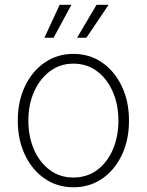

<svg xmlns="http://www.w3.org/2000/svg" viewBox="-20 -775 616 806"><path d="M288.1 11.2Q220.7 11.2 168 -24.9Q115.2 -61 85 -124.3Q54.7 -187.5 54.7 -268.6Q54.7 -350.1 85 -413.3Q115.2 -476.6 168 -512.7Q220.7 -548.8 288.1 -548.8Q356 -548.8 408.4 -512.7Q460.9 -476.6 491.2 -413.1Q521.5 -349.6 521.5 -268.6Q521.5 -187.5 491.5 -124.3Q461.4 -61 408.7 -24.9Q356 11.2 288.1 11.2ZM288.1 -29.8Q345.2 -29.8 387.7 -61.3Q430.2 -92.8 453.6 -147Q477.1 -201.2 477.1 -268.6Q477.1 -335.9 453.4 -390.1Q429.7 -444.3 387.2 -476.1Q344.7 -507.8 288.1 -507.8Q231.9 -507.8 189.5 -475.8Q147 -443.8 123 -389.9Q99.1 -335.9 99.1 -268.6Q99.1 -201.2 122.8 -147Q146.5 -92.8 189 -61.3Q231.4 -29.8 288.1 -29.8ZM205.1 -616.7H166.5L230.5 -754.9H279.8ZM342.8 -616.7H303.7L385.3 -754.9H436Z"/></svg>

Font: Inter 17pt ExtraLight
Style: Regular
Weight: 250
Version: Version 4.001;git-66647c0bb